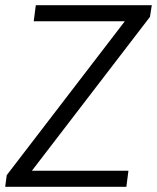

<svg xmlns="http://www.w3.org/2000/svg" viewBox="-32 -720 605 740"><path d="M-6 -45 449 -638H98L106 -700H553L546 -655L91 -62H463L455 0H-12Z"/></svg>

Font: Pathway Extreme 8pt Thin 12pt Light
Style: Italic
Weight: 300
Italic angle: -8°
Version: Version 1.001;gftools[0.9.26]